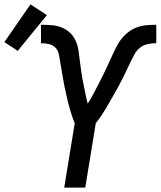

<svg xmlns="http://www.w3.org/2000/svg" viewBox="-97 -856 733 876"><path d="M196 0 244 -294Q237 -310 231.5 -327Q226 -344 221 -361Q216 -378 212 -395.5Q208 -413 204 -430.5Q200 -448 196.5 -465.5Q193 -483 190 -501Q187 -519 184 -536.5Q181 -554 178 -572Q175 -590 171.5 -608Q168 -626 156 -638.5Q144 -651 126 -655Q108 -659 90 -659V-743Q115 -743 139.5 -741Q164 -739 186 -730Q208 -721 224.5 -704.5Q241 -688 250 -666Q259 -644 262 -620Q265 -596 268 -572Q271 -548 274.5 -524Q278 -500 283 -476.5Q288 -453 292.5 -429.5Q297 -406 303 -383Q317 -405 329 -427.5Q341 -450 353 -473Q365 -496 376 -519Q387 -542 398 -565.5Q409 -589 419.5 -612.5Q430 -636 443 -658Q456 -680 475.5 -698.5Q495 -717 518.5 -727.5Q542 -738 567 -740.5Q592 -743 616 -743V-659Q598 -659 578 -655Q558 -651 542 -638.5Q526 -626 516.5 -608Q507 -590 498 -572Q489 -554 481 -536.5Q473 -519 464 -501Q455 -483 445.5 -465.5Q436 -448 426 -430.5Q416 -413 406 -395.5Q396 -378 386 -361Q376 -344 364.5 -327Q353 -310 340 -294L292 0ZM-16 -624 -77 -664 42 -836 117 -787Z"/></svg>

Font: Iosevka Medium Extended
Style: Italic
Weight: 500
Width: 7
Italic angle: -9°
Monospace: yes
Designer: Belleve Invis
Foundry: Belleve Invis
Version: Version 32.5.0; ttfautohint (v1.8.4)